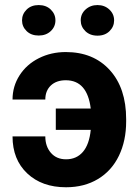

<svg xmlns="http://www.w3.org/2000/svg" viewBox="-20 -749 560 778"><path d="M30.8 0ZM246.6 -423.8Q208.5 -423.8 186 -402.6Q163.6 -381.3 163.6 -345.7H30.8Q30.8 -399.4 59.3 -443.8Q87.9 -488.3 137.5 -513.2Q187 -538.1 246.6 -538.1Q358.4 -538.1 424.8 -465.1Q491.2 -392.1 491.2 -266.1V-256.8Q491.2 -178.7 461.9 -117.9Q432.6 -57.1 377.2 -23.7Q321.8 9.8 247.6 9.8Q149.9 9.8 90.3 -46.4Q30.8 -102.5 30.8 -196.3H163.6Q163.6 -155.8 186.3 -129.6Q209 -103.5 247.6 -103.5Q290 -103.5 315.9 -133.5Q341.8 -163.6 347.7 -222.7H206.1V-309.1H347.7Q333.5 -423.8 246.6 -423.8ZM204.6 -666.5Q204.6 -640.6 185.5 -622.8Q166.5 -605 136.7 -605Q106.4 -605 87.9 -623Q69.3 -641.1 69.3 -666.5Q69.3 -691.9 87.9 -710.2Q106.4 -728.5 136.7 -728.5Q167 -728.5 185.8 -710.2Q204.6 -691.9 204.6 -666.5ZM307.1 -666.5Q307.1 -692.9 326.9 -710.7Q346.7 -728.5 375 -728.5Q403.8 -728.5 423.1 -710.4Q442.4 -692.4 442.4 -666.5Q442.4 -641.1 423.8 -622.8Q405.3 -604.5 375 -604.5Q344.7 -604.5 325.9 -622.8Q307.1 -641.1 307.1 -666.5Z"/></svg>

Font: Roboto-o
Style: o-Bold
Weight: 700
Designer: Google
Version: Version 2.134; 2016; ttfautohint (v1.6)